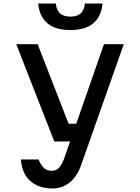

<svg xmlns="http://www.w3.org/2000/svg" viewBox="-20 -850 790 1086"><path d="M193 -600 368 -150H441L408 -50H287L72 -600ZM278 216Q198 216 151 173.5Q104 131 98 52H198Q213 87 229.5 101.5Q246 116 272 116Q296 116 311.5 101Q327 86 341 52L568 -600H680L438 86Q416 148 374 182Q332 216 278 216ZM378 -756Q416 -756 436.5 -774.5Q457 -793 460 -830H560Q553 -756 507.5 -718Q462 -680 378 -680Q294 -680 248.5 -718Q203 -756 196 -830H296Q299 -793 319.5 -774.5Q340 -756 378 -756Z"/></svg>

Font: Martian Mono Custom sWd Rg
Style: Regular
Weight: 400
Width: 6
Monospace: yes
Designer: Alex Havermale
Foundry: Evil Martians
Version: Version 1.000